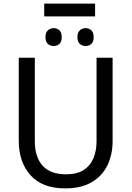

<svg xmlns="http://www.w3.org/2000/svg" viewBox="-20 -1034 729 1064"><path d="M507 -1014V-943H225V-1014ZM277 -878Q296 -878 309 -866Q322 -854 322 -828Q322 -802 309 -790.5Q296 -779 277 -779Q259 -779 245.5 -790.5Q232 -802 232 -828Q232 -854 245.5 -866Q259 -878 277 -878ZM454 -878Q473 -878 486 -866Q499 -854 499 -828Q499 -802 486 -790.5Q473 -779 454 -779Q436 -779 422.5 -790.5Q409 -802 409 -828Q409 -854 422.5 -866Q436 -878 454 -878ZM604 -252Q604 -178 575.5 -118.5Q547 -59 488.5 -24.5Q430 10 341 10Q215 10 149.5 -62.5Q84 -135 84 -254V-714H173V-251Q173 -164 216 -116Q259 -68 346 -68Q406 -68 443 -91.5Q480 -115 497.5 -156.5Q515 -198 515 -252V-714H604Z"/></svg>

Font: Noto Sans Display
Style: Regular
Weight: 400
Designer: Monotype Design Team
Foundry: Monotype Imaging Inc.
Version: Version 2.003